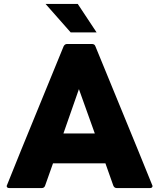

<svg xmlns="http://www.w3.org/2000/svg" viewBox="-20 -958 810 978"><path d="M463 -278 382 -504 303 -278ZM743 0H575Q562 0 557 -13L517 -126H250L210 -13Q206 0 192 0H28Q14 0 14 -11Q14 -15 304 -722Q310 -734 322 -734H448Q462 -734 466 -722Q757 -14 757 -11Q757 0 743 0ZM472 -793H340L212 -938H376Z"/></svg>

Font: YamahaIndonesia935. App XBold
Style: Regular
Weight: 800
Designer: Dalton Maag Ltd
Foundry: Dalton Maag Ltd
Version: Version 1.002; January 01, 2024; Regular/Italic